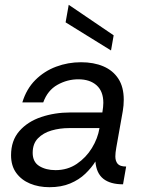

<svg xmlns="http://www.w3.org/2000/svg" viewBox="-20 -767 603 799"><path d="M186 12Q141 12 105 -3Q69 -18 47.5 -47.5Q26 -77 26 -121Q26 -182 60.5 -221.5Q95 -261 151.5 -280Q208 -299 273 -299H406Q408 -312 409 -321.5Q410 -331 410 -339Q410 -387 382 -412Q354 -437 306 -437Q260 -437 219 -414Q178 -391 160 -341H73Q90 -397 127 -434Q164 -471 213.5 -489.5Q263 -508 317 -508Q370 -508 410 -491Q450 -474 472.5 -439.5Q495 -405 495 -352Q495 -338 494 -328.5Q493 -319 491 -305L464 -153Q462 -142 461 -133Q460 -124 460 -116Q460 -97 469.5 -85.5Q479 -74 505 -74L492 0Q439 0 410 -23Q381 -46 377 -95Q361 -69 335 -44Q309 -19 272 -3.5Q235 12 186 12ZM211 -59Q261 -59 299.5 -85Q338 -111 362.5 -151Q387 -191 394 -234H268Q229 -234 194.5 -224Q160 -214 138 -191.5Q116 -169 116 -131Q116 -93 143.5 -76Q171 -59 211 -59ZM442 -557 253 -674 266 -747 453 -620Z"/></svg>

Font: Rethink Sans
Style: Italic
Weight: 400
Italic angle: -10°
Designer: The Rethink Sans project authors (Hans Thiessen). DM Sans designed by Colophon Foundry.
Foundry: Rethink Communications LLC
Version: Version 1.001